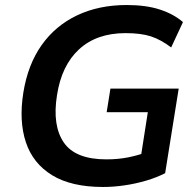

<svg xmlns="http://www.w3.org/2000/svg" viewBox="-20 -735 780 765"><path d="M391 10Q264 10 187.5 -37Q111 -84 83 -168.5Q55 -253 73 -366Q91 -478 146 -555.5Q201 -633 287.5 -674Q374 -715 485 -715Q562 -715 617 -697Q672 -679 709 -647L662 -546Q621 -577 581.5 -590Q542 -603 480 -603Q365 -603 295 -538.5Q225 -474 207 -355Q188 -235 234 -167.5Q280 -100 404 -100Q450 -100 490.5 -108Q531 -116 574 -132L536 -77L569 -288H405L420 -382H692L638 -45Q605 -28 563 -15.5Q521 -3 476.5 3.5Q432 10 391 10Z"/></svg>

Font: Mulish ExtraLight
Style: Italic
Weight: 200
Italic angle: -9°
Designer: Vernon Adams
Foundry: Vernon Adams
Version: Version 3.603